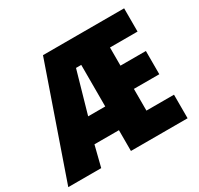

<svg xmlns="http://www.w3.org/2000/svg" viewBox="-157 -897 1117 1080"><g transform="rotate(-30 401.0 -357.0)"><path d="M290 -289H401V-559H367ZM769 0H401V-135H242L208 0H-6L242 -714H769V-563H590V-445H755V-294H590V-153H769Z"/></g></svg>

Font: Noto Sans Display SemiCondensed Black
Style: Regular
Weight: 900
Width: 4
Designer: Monotype Design Team
Foundry: Monotype Imaging Inc.
Version: Version 1.900